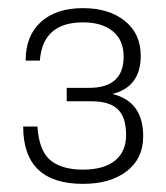

<svg xmlns="http://www.w3.org/2000/svg" viewBox="-20 -938 409 472"><path d="M184 -486Q37 -486 37 -627H72Q76 -567 104 -544Q132 -521 184 -521Q235 -521 262.5 -543Q290 -565 290 -606Q290 -650 269.5 -669.5Q249 -689 205 -689H144V-722H199Q284 -722 284 -799Q284 -839 257.5 -861Q231 -883 184 -883Q85 -883 78 -789H43Q43 -850 80.5 -884Q118 -918 184 -918Q248 -918 287 -886.5Q326 -855 326 -801Q326 -724 256 -707Q332 -689 332 -603Q332 -548 291.5 -517Q251 -486 184 -486Z"/></svg>

Font: Creato Display Light
Style: Regular
Weight: 300
Version: Version 1.000